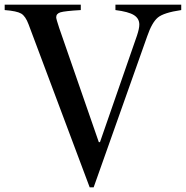

<svg xmlns="http://www.w3.org/2000/svg" viewBox="-28 -790 794 820"><path d="M372 10H355L94 -686Q81 -721 62.5 -732Q44 -743 -8 -747V-770H317V-747Q249 -743 230.5 -737.5Q212 -732 212 -716Q212 -709 225 -670L394 -183H399L557 -638Q567 -668 567 -685Q567 -711 544 -725.5Q521 -740 465 -747V-770H746V-747Q671 -736 646 -715Q621 -694 601 -636Z"/></svg>

Font: Libre Caslon Text
Style: Regular
Weight: 400
Designer: Pablo Impallari, Rodrigo Fuenzalida
Foundry: Pablo Impallari, Rodrigo Fuenzalida
Version: Version 1.002